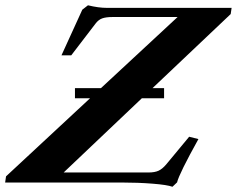

<svg xmlns="http://www.w3.org/2000/svg" viewBox="-82 -693 900 729"><path d="M202.6 -319.8V-358.4H301.3L592.3 -628.4H345.7Q320.8 -628.4 306.4 -623.3Q292 -618.2 281.2 -604L188.5 -482.9H151.4L230.5 -656.2L252 -672.9Q292 -663.1 324.2 -663.1H797.4L793.9 -639.6L497.1 -358.4H541V-319.8H456.5L159.7 -38.1H481.4Q505.4 -38.1 519.8 -44.7Q534.2 -51.3 548.8 -68.4L636.2 -173.8L671.4 -165Q598.6 -34.2 590.3 -0.5L572.8 16.1Q552.7 8.8 497.3 4.4Q441.9 0 380.9 0H-62.5L-59.1 -23.4L259.8 -319.8Z"/></svg>

Font: Elstob 10pt
Style: Bold Italic
Weight: 700
Italic angle: -20°
Designer: Peter S. Baker
Version: Version 1.015